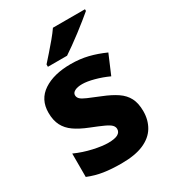

<svg xmlns="http://www.w3.org/2000/svg" viewBox="-187 -869 883 981"><g transform="rotate(-30 254.5 -378.0)"><path d="M468 -166Q468 -114 444 -74Q420 -34 369.5 -12Q319 10 238 10Q180 10 134.5 3Q89 -4 45 -22V-160Q94 -138 146 -126.5Q198 -115 232 -115Q271 -115 289 -125Q307 -135 307 -154Q307 -167 297 -177.5Q287 -188 261 -200Q235 -212 187 -231Q139 -250 107.5 -272Q76 -294 60 -325Q44 -356 44 -401Q44 -479 105 -519.5Q166 -560 266 -560Q320 -560 367 -548.5Q414 -537 463 -515L415 -402Q376 -420 335 -431Q294 -442 266 -442Q238 -442 222 -433.5Q206 -425 206 -411Q206 -398 215.5 -388.5Q225 -379 250.5 -368Q276 -357 323 -338Q371 -319 403.5 -297Q436 -275 452 -244Q468 -213 468 -166ZM470 -756Q453 -742 428 -721.5Q403 -701 374.5 -679.5Q346 -658 319 -638.5Q292 -619 272 -606H159V-620Q176 -639 198.5 -664.5Q221 -690 243.5 -717Q266 -744 281 -766H470Z"/></g></svg>

Font: Noto Sans Syriac Eastern ExtraBold
Style: Regular
Weight: 800
Designer: Patrick Giasson and the Monotype Design Team
Foundry: Monotype Imaging Inc.
Version: Version 3.001